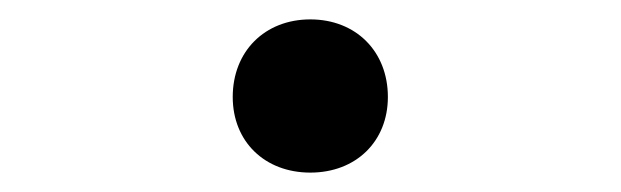

<svg xmlns="http://www.w3.org/2000/svg" viewBox="-20 -443 640 198"><path d="M300 -265C347 -265 380 -297 380 -343C380 -390 347 -423 300 -423C253 -423 220 -390 220 -343C220 -297 253 -265 300 -265Z"/></svg>

Font: JetBrains Mono Light
Style: Regular
Weight: 336
Monospace: yes
Designer: Philipp Nurullin, Konstantin Bulenkov
Foundry: JetBrains
Version: Version 2.305